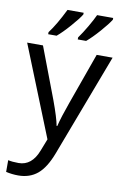

<svg xmlns="http://www.w3.org/2000/svg" viewBox="-107 -826 723 1126"><g transform="rotate(10 255.0 -263.0)"><path d="M84 240.2Q47.4 240.2 11.2 231.9V162.1Q35.6 168 73.7 168Q152.8 168 189 73.2L216.8 2L1 -536.1H95.2L210.9 -231Q247.6 -131.3 255.9 -85H259.8Q273.4 -141.1 306.2 -231.9L415 -536.1H509.8L278.8 74.2Q245.1 163.1 198.7 201.7Q152.3 240.2 84 240.2ZM472.7 -766.1V-755.9Q456.1 -728.5 414.1 -680.7Q372.1 -632.8 339.8 -606H290V-618.2Q313 -649.9 338.9 -694.3Q364.7 -738.8 377 -766.1ZM296.9 -766.1V-755.9Q280.3 -728.5 238.3 -680.7Q196.3 -632.8 164.1 -606H113.8V-618.2Q154.8 -672.4 200.7 -766.1Z"/></g></svg>

Font: NotoSans
Style: Regular
Weight: 400
Designer: Monotype Design team
Foundry: Monotype Imaging Inc.
Version: Version 1.04